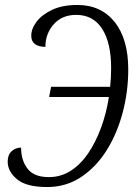

<svg xmlns="http://www.w3.org/2000/svg" viewBox="-20 -744 561 774"><path d="M170 10Q86 10 48.5 -21.5Q11 -53 11 -92Q11 -120 27 -134.5Q43 -149 65 -149Q65 -98 91 -64Q117 -30 177 -30Q225 -30 265 -55.5Q305 -81 335.5 -126Q366 -171 387.5 -229.5Q409 -288 419 -353H178L186 -394H424Q428 -432 428 -469Q428 -571 392 -627.5Q356 -684 287 -684Q230 -684 196.5 -646Q163 -608 163 -555Q106 -556 106 -600Q106 -628 127.5 -656.5Q149 -685 190.5 -704.5Q232 -724 292 -724Q387 -724 442 -655.5Q497 -587 497 -464Q497 -375 474.5 -290Q452 -205 409.5 -137.5Q367 -70 306.5 -30Q246 10 170 10Z"/></svg>

Font: Noto Serif Condensed Light
Style: Italic
Weight: 300
Width: 3
Italic angle: -12°
Designer: Monotype Design Team
Foundry: Monotype Imaging Inc.
Version: Version 2.014; ttfautohint (v1.8.4.7-5d5b)